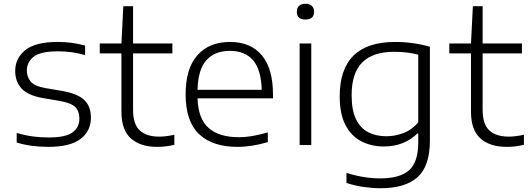

<svg xmlns="http://www.w3.org/2000/svg" viewBox="-20 -773 2819 1023"><path d="M238 9.5Q191.5 9.5 150 4Q108.5 -1.5 69 -13.5V-64.5Q116 -51 156.5 -45.8Q197 -40.5 240 -40.5Q329 -40.5 366 -67.2Q403 -94 403 -141.5Q403 -180.5 381 -202.5Q359 -224.5 299 -235L211 -250Q130 -264 95.5 -300.8Q61 -337.5 61 -395.5Q61 -462 114.5 -505.8Q168 -549.5 288.5 -549.5Q365 -549.5 433.5 -530V-479.5Q394.5 -490.5 360.2 -495Q326 -499.5 289 -499.5Q195 -499.5 159 -470.5Q123 -441.5 123 -397.5Q123 -364 143 -339Q163 -314 222.5 -303.5L310.5 -288.5Q391 -275 427.8 -241.2Q464.5 -207.5 464.5 -146Q464.5 -75 409.2 -32.8Q354 9.5 238 9.5Z M817 9.5Q727 9.5 677 -35.8Q627 -81 627 -177V-488.5H511.5V-541.5H627L637 -740H689V-541.5H898.5V-488.5H689V-188Q689 -110.5 725 -77.8Q761 -45 828.5 -45Q862.5 -45 909 -55V-1.5Q883.5 4.5 862.2 7Q841 9.5 817 9.5Z M1245 9.5Q1112.5 9.5 1040.8 -58.2Q969 -126 969 -270.5Q969 -408.5 1032 -479Q1095 -549.5 1205.5 -549.5Q1315.5 -549.5 1375 -478.5Q1434.5 -407.5 1434.5 -269.5V-249H1032.5Q1036 -139.5 1092 -90.8Q1148 -42 1252 -42Q1288.5 -42 1327 -48.8Q1365.5 -55.5 1407 -67.5V-16Q1322.5 9.5 1245 9.5ZM1205 -502Q1124 -502 1079.5 -452Q1035 -402 1032.5 -294.5H1374.5Q1371.5 -401.5 1328.5 -451.8Q1285.5 -502 1205 -502Z M1576.5 0V-541.5H1638.5V0ZM1607.5 -669Q1561.5 -669 1561.5 -710.5Q1561.5 -730.5 1573.8 -741.8Q1586 -753 1607.5 -753Q1629 -753 1641.2 -741.8Q1653.5 -730.5 1653.5 -710.5Q1653.5 -669 1607.5 -669Z M2006.5 230Q1966 230 1917 223Q1868 216 1826 201.5V148Q1875 163.5 1919.5 170.5Q1964 177.5 2005 177.5Q2110.5 177.5 2159.5 134.2Q2208.5 91 2208.5 -14.5V-62.5H2204.5Q2172.5 -30 2127 -11.2Q2081.5 7.5 2024.5 7.5Q1959 7.5 1905.8 -19.8Q1852.5 -47 1821.2 -105.8Q1790 -164.5 1790 -259.5Q1790 -549.5 2085.5 -549.5Q2181.5 -549.5 2270.5 -524V-23.5Q2270.5 112 2204.8 171Q2139 230 2006.5 230ZM2038.5 -47Q2084.5 -47 2129.8 -64.2Q2175 -81.5 2208.5 -120.5V-481.5Q2183.5 -488.5 2150.8 -492.8Q2118 -497 2079 -497Q1967.5 -497 1910.5 -440.8Q1853.5 -384.5 1853.5 -265.5Q1853.5 -184.5 1877.5 -136.5Q1901.5 -88.5 1943.2 -67.8Q1985 -47 2038.5 -47Z M2679.5 9.5Q2589.5 9.5 2539.5 -35.8Q2489.5 -81 2489.5 -177V-488.5H2374V-541.5H2489.5L2499.5 -740H2551.5V-541.5H2761V-488.5H2551.5V-188Q2551.5 -110.5 2587.5 -77.8Q2623.5 -45 2691 -45Q2725 -45 2771.5 -55V-1.5Q2746 4.5 2724.8 7Q2703.5 9.5 2679.5 9.5Z"/></svg>

Font: Encode Sans Exp Lt
Style: Regular
Weight: 300
Width: 7
Designer: Multiple Designers
Foundry: Impallari Type
Version: Version 3.002; ttfautohint (v1.8.3) -l 8 -r 50 -G 200 -x 14 